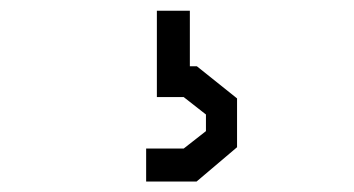

<svg xmlns="http://www.w3.org/2000/svg" viewBox="-20 -44 660 358"><path d="M252.5 294.5H346.5L422 230.5V139.5L347 79.5H334V-24H272.5V137H322.5L364 169.5V200.5L322.5 233H252.5Z"/></svg>

Font: FontWithASyntaxHighlighterNightOwl
Style: Regular
Weight: 400
Designer: Riley Cran & the Lettermatic Team
Foundry: Lettermatic
Version: Version 1.000 (FontWithASyntaxHighlighterNightOwl)